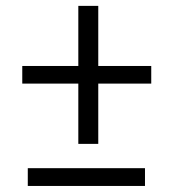

<svg xmlns="http://www.w3.org/2000/svg" viewBox="-20 -631 574 644"><path d="M466.3 -66.9H73.2V-7.3H466.3ZM309.6 -409.7V-611.3H242.7V-409.7H54.7V-350.6H242.7V-148.4H309.6V-350.6H487.3V-409.7Z"/></svg>

Font: Shabnam Light
Style: Regular
Weight: 300
Foundry: DejaVu fonts team - Redesigned by Saber Rastikerdar - Based on Vazir font
Version: Version 5.0.1